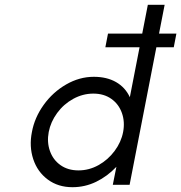

<svg xmlns="http://www.w3.org/2000/svg" viewBox="-20 -770 755 800"><path d="M113 -220Q124 -280 162 -333Q200 -386 255.5 -418Q311 -450 371 -450Q425 -450 463.5 -428Q502 -406 521 -365L596 -750H666L520 0H450L465 -75Q427 -35 380.5 -12.5Q334 10 282 10Q222 10 179 -22Q136 -54 118.5 -107Q101 -160 113 -220ZM493 -220Q501 -262 488 -299Q475 -336 444 -358Q413 -380 369 -380Q325 -380 285 -358Q245 -336 218 -299Q191 -262 183 -220Q175 -178 188 -141Q201 -104 232 -82Q263 -60 307 -60Q351 -60 390.5 -82Q430 -104 457.5 -141Q485 -178 493 -220ZM430 -630H715L704 -573H419Z"/></svg>

Font: Teachers[wght] Italic
Style: Regular
Weight: 400
Designer: Alfredo Marco Pradil & Chank Diesel
Version: Version 1.000;Glyphs 3.1.2 (3151)